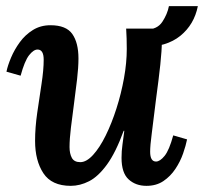

<svg xmlns="http://www.w3.org/2000/svg" viewBox="-20 -593 663 624"><path d="M210 11Q148 11 121 -30Q94 -71 94 -135Q94 -178 101 -226.5Q108 -275 115 -320.5Q122 -366 122 -399Q122 -432 102 -432Q89 -432 74.5 -413.5Q60 -395 47 -347L1 -360Q5 -380 16 -406Q27 -432 44.5 -456Q62 -480 87 -495.5Q112 -511 144 -511Q195 -511 215 -482.5Q235 -454 235 -403Q235 -374 230.5 -335.5Q226 -297 220.5 -256Q215 -215 210.5 -178Q206 -141 206 -115Q206 -94 213.5 -80Q221 -66 241 -66Q261 -66 282.5 -89.5Q304 -113 323.5 -152.5Q343 -192 358.5 -240.5Q374 -289 383 -339Q392 -389 392 -434Q392 -448 391.5 -468Q391 -488 390 -500H504Q505 -484 505.5 -476.5Q506 -469 506 -459Q506 -430 501 -383Q496 -336 487 -270Q478 -195 473 -157.5Q468 -120 468 -100Q468 -68 487 -68Q500 -68 515 -86.5Q530 -105 543 -153L588 -140Q584 -120 575 -94Q566 -68 550 -44Q534 -20 511 -4.5Q488 11 456 11Q421 11 398 -10Q375 -31 375 -80Q375 -102 378 -123Q381 -144 384 -168H382Q356 -97 327.5 -58Q299 -19 269.5 -4Q240 11 210 11ZM444 -440 455 -497Q491 -497 507.5 -522Q524 -547 529 -573H623Q611 -513 566 -476.5Q521 -440 444 -440Z"/></svg>

Font: Lora SemiBold
Style: Italic
Weight: 600
Italic angle: -3°
Designer: Olga Karpushina, Alexei Vanyashin (Cyrillic)
Foundry: Cyreal
Version: Version 3.011; ttfautohint (v1.8.4.7-5d5b)